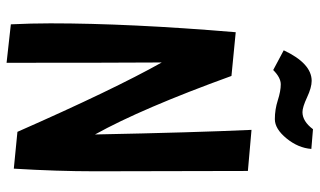

<svg xmlns="http://www.w3.org/2000/svg" viewBox="-214 -728 972 584"><g transform="rotate(90 272.0 -436.0)"><path d="M500 -704 501 -239Q501 -124 493 8L381 -3Q252 -296 170 -442Q171 -294 171 30L54 17Q51 -45 51 -103Q51 -345 78 -667L211 -654Q310 -381 389 -239Q383 -541 375 -715ZM193 -781 133 -813Q173 -898 226 -898Q246 -898 276 -884Q306 -870 321 -870Q349 -870 373 -902L433 -897Q430 -857 401 -821.5Q372 -786 342.5 -786Q313 -786 285 -795Q257 -804 236.5 -804Q216 -804 193 -781Z"/></g></svg>

Font: Boogaloo
Style: Regular
Weight: 400
Designer: John Vargas Beltran
Foundry: John Vargas Beltran
Version: Version 1.002